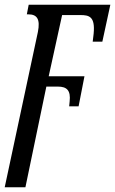

<svg xmlns="http://www.w3.org/2000/svg" viewBox="-26 -556 489 816"><path d="M135 -420 -6 240H82L171 -188H220C259 -188 275 -171 270 -125L268 -104H308L333 -232H181L238 -492H315C353 -492 379 -486 372 -413L368 -379H409L443 -536H96L88 -495H95C131 -495 146 -475 135 -420Z"/></svg>

Font: Noto Serif ExtraCondensed
Style: Italic
Weight: 400
Width: 2
Italic angle: -12°
Designer: Monotype Design Team
Foundry: Monotype Imaging Inc.
Version: Version 2.014